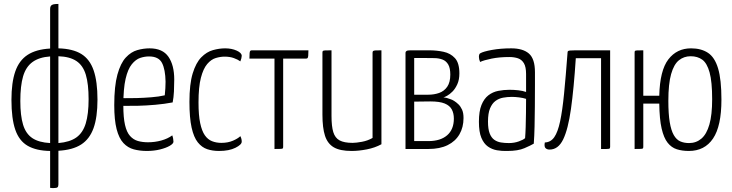

<svg xmlns="http://www.w3.org/2000/svg" viewBox="-20 -755 3711 973"><path d="M234 197V10Q164 9 120.5 -16Q77 -41 57.5 -97.5Q38 -154 38 -249Q38 -337 57.5 -393Q77 -449 120 -477Q163 -505 234 -509V-710Q234 -720 238 -725.5Q242 -731 251 -733Q260 -735 276 -735V-510Q349 -508 392 -481.5Q435 -455 454.5 -398.5Q474 -342 474 -250Q474 -161 454 -105.5Q434 -50 391 -22.5Q348 5 276 9V179Q276 190 271.5 194Q267 198 253 198Q249 198 244.5 198Q240 198 234 197ZM234 -30V-469Q178 -465 144.5 -440.5Q111 -416 97 -368Q83 -320 83 -243Q83 -169 97 -123Q111 -77 144 -55Q177 -33 234 -30ZM276 -30Q334 -35 367 -58.5Q400 -82 414.5 -129.5Q429 -177 429 -252Q429 -329 415 -376Q401 -423 367.5 -445.5Q334 -468 276 -470Z M724 10Q689 10 658.5 2Q628 -6 605.5 -30Q583 -54 571 -100.5Q559 -147 559 -222Q559 -319 575 -377Q591 -435 617.5 -463.5Q644 -492 675.5 -501Q707 -510 738 -510Q804 -510 833.5 -467.5Q863 -425 863 -352Q863 -322 861.5 -291.5Q860 -261 855 -236Q813 -228 767 -224Q721 -220 680.5 -219Q640 -218 614.5 -218.5Q589 -219 589 -219V-258Q589 -258 613 -257.5Q637 -257 672.5 -258Q708 -259 746.5 -262Q785 -265 815 -272Q817 -291 818 -308Q819 -325 819 -341Q818 -403 801 -436Q784 -469 735 -469Q713 -469 690.5 -461.5Q668 -454 648 -429.5Q628 -405 616.5 -355.5Q605 -306 605 -221Q605 -159 613.5 -122Q622 -85 639 -66Q656 -47 679 -40.5Q702 -34 730 -34Q765 -34 797.5 -43Q830 -52 853 -69Q856 -61 857.5 -52Q859 -43 859 -37Q859 -27 840 -16Q821 -5 790.5 2.5Q760 10 724 10Z M1090 10Q1057 10 1030 1Q1003 -8 982.5 -33.5Q962 -59 951 -108.5Q940 -158 940 -239Q940 -329 956.5 -383Q973 -437 1000 -464.5Q1027 -492 1059 -501Q1091 -510 1121 -510Q1154 -510 1179.5 -498.5Q1205 -487 1205 -472Q1205 -467 1203 -459Q1201 -451 1198 -444Q1186 -453 1165.5 -460.5Q1145 -468 1118 -468Q1097 -468 1073.5 -461Q1050 -454 1030 -430.5Q1010 -407 998 -360.5Q986 -314 986 -236Q986 -171 994.5 -131Q1003 -91 1018 -69.5Q1033 -48 1054.5 -39.5Q1076 -31 1102 -31Q1135 -31 1160.5 -42Q1186 -53 1198 -65Q1202 -57 1203.5 -50.5Q1205 -44 1205 -37Q1205 -22 1173 -6Q1141 10 1090 10Z M1371 0V-458H1244Q1244 -478 1245 -486.5Q1246 -495 1248.5 -497.5Q1251 -500 1256 -500H1543Q1543 -481 1542 -472Q1541 -463 1538.5 -460.5Q1536 -458 1530 -458H1415V-12Q1415 -6 1413.5 -3.5Q1412 -1 1403 -0.5Q1394 0 1371 0Z M1762 10Q1703 10 1671.5 -8.5Q1640 -27 1627 -67Q1614 -107 1614 -174V-488Q1614 -494 1616 -496.5Q1618 -499 1627.5 -499.5Q1637 -500 1660 -500V-167Q1660 -115 1669 -85.5Q1678 -56 1701 -43.5Q1724 -31 1767 -31Q1785 -31 1814.5 -36.5Q1844 -42 1868 -56V-488Q1868 -494 1871 -496.5Q1874 -499 1883.5 -499.5Q1893 -500 1913 -500V-24Q1880 -6 1839 2Q1798 10 1762 10Z M2035 0V-488Q2035 -493 2040 -496.5Q2045 -500 2060 -500H2156Q2193 -500 2228 -492.5Q2263 -485 2285.5 -460.5Q2308 -436 2308 -383Q2308 -351 2297.5 -328Q2287 -305 2273 -291Q2259 -277 2245.5 -269.5Q2232 -262 2227 -262Q2235 -261 2244.5 -258.5Q2254 -256 2264 -252Q2271 -250 2281.5 -243.5Q2292 -237 2303 -226.5Q2314 -216 2321.5 -199.5Q2329 -183 2329 -157Q2329 -110 2308.5 -74.5Q2288 -39 2248.5 -19.5Q2209 0 2151 0ZM2151 -40Q2212 -40 2246 -69.5Q2280 -99 2280 -154Q2280 -181 2269.5 -200.5Q2259 -220 2233.5 -230.5Q2208 -241 2161 -241Q2140 -241 2119 -240.5Q2098 -240 2079 -240V-40Q2096 -40 2117 -40Q2138 -40 2151 -40ZM2079 -275Q2098 -275 2115.5 -275Q2133 -275 2149 -275Q2180 -275 2205.5 -284Q2231 -293 2246.5 -315.5Q2262 -338 2262 -377Q2262 -410 2251.5 -428Q2241 -446 2223 -453Q2205 -460 2182.5 -460.5Q2160 -461 2136 -461Q2124 -461 2111 -461Q2098 -461 2088.5 -461Q2079 -461 2079 -461Z M2551 10Q2524 11 2498.5 6.5Q2473 2 2452.5 -12.5Q2432 -27 2419.5 -56.5Q2407 -86 2407 -138Q2407 -191 2420 -223Q2433 -255 2455 -272Q2477 -289 2505 -294.5Q2533 -300 2562 -300Q2584 -300 2606.5 -297.5Q2629 -295 2646 -289Q2646 -289 2646 -306Q2646 -323 2646 -344.5Q2646 -366 2646 -380Q2646 -416 2635 -434.5Q2624 -453 2605 -459.5Q2586 -466 2561 -466Q2511 -466 2471.5 -458Q2432 -450 2413 -441Q2410 -448 2408.5 -454.5Q2407 -461 2407 -467Q2407 -473 2408.5 -478Q2410 -483 2414 -485Q2429 -494 2473 -502Q2517 -510 2571 -510Q2630 -510 2660.5 -483.5Q2691 -457 2691 -389V-327Q2691 -270 2690.5 -216Q2690 -162 2689 -114Q2688 -66 2685 -27Q2670 -18 2637.5 -4Q2605 10 2551 10ZM2559 -30Q2586 -30 2609.5 -38.5Q2633 -47 2641 -55Q2643 -78 2644 -111.5Q2645 -145 2645.5 -182.5Q2646 -220 2646 -254Q2631 -259 2610.5 -261.5Q2590 -264 2574 -264Q2551 -264 2529.5 -260Q2508 -256 2491 -243.5Q2474 -231 2463.5 -206Q2453 -181 2453 -139Q2453 -101 2461.5 -79Q2470 -57 2485 -46.5Q2500 -36 2519 -33Q2538 -30 2559 -30Z M2765 3Q2752 3 2744.5 -4.5Q2737 -12 2741 -33Q2771 -34 2789 -60Q2807 -86 2818.5 -140Q2830 -194 2838.5 -280Q2847 -366 2856 -486Q2856 -493 2858 -495.5Q2860 -498 2868.5 -499Q2877 -500 2896 -500H3072V-11Q3072 -7 3071 -4.5Q3070 -2 3066 -1Q3062 0 3053 0Q3044 0 3026 0V-460H2898Q2888 -306 2873.5 -203Q2859 -100 2834 -48.5Q2809 3 2765 3Z M3471 10Q3437 10 3410 1.5Q3383 -7 3363.5 -31.5Q3344 -56 3333 -103.5Q3322 -151 3321 -230H3240V-12Q3240 -6 3238.5 -3.5Q3237 -1 3228 -0.5Q3219 0 3196 0V-488Q3196 -494 3197.5 -496.5Q3199 -499 3208.5 -499.5Q3218 -500 3240 -500V-270H3321Q3324 -398 3367 -454Q3410 -510 3482 -510Q3533 -510 3567.5 -487.5Q3602 -465 3619 -408.5Q3636 -352 3636 -250Q3636 -116 3593.5 -53Q3551 10 3471 10ZM3472 -30Q3508 -30 3534.5 -52.5Q3561 -75 3575 -124Q3589 -173 3589 -252Q3589 -341 3576 -388Q3563 -435 3539 -452.5Q3515 -470 3480 -470Q3446 -470 3420.5 -449.5Q3395 -429 3381 -379.5Q3367 -330 3367 -244Q3367 -178 3374 -136Q3381 -94 3394.5 -70.5Q3408 -47 3427.5 -38.5Q3447 -30 3472 -30Z"/></svg>

Font: Yanone Kaffeesatz Light
Style: Regular
Weight: 300
Designer: Yanone (Cyrillic: Daniel Pouzeot, Huerta Tipografica, and Cyreal)
Foundry: Yanone
Version: Version 2.003